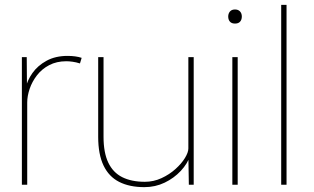

<svg xmlns="http://www.w3.org/2000/svg" viewBox="-20 -760 1291 790"><path d="M70 0V-525H90L91 -398L85 -396Q92 -429 113.5 -459.5Q135 -490 171.5 -510Q208 -530 258 -530Q275 -530 289.5 -528Q304 -526 316 -522L309 -499Q293 -504 278.5 -506Q264 -508 253 -508Q213 -508 182.5 -492Q152 -476 132 -450Q112 -424 102 -394.5Q92 -365 92 -338V0Z M574 10Q513 10 470.5 -11.5Q428 -33 406 -79Q384 -125 384 -197V-525H406V-197Q406 -132 425.5 -91Q445 -50 483 -31Q521 -12 576 -12Q612 -12 644.5 -27Q677 -42 702 -64.5Q727 -87 741 -110Q755 -133 755 -149V-525H777V0H757L755 -121L764 -123Q752 -87 724 -57Q696 -27 657.5 -8.5Q619 10 574 10Z M936 0V-525H958V0ZM947 -663Q933 -663 926 -671Q919 -679 919 -692Q919 -704 926 -712.5Q933 -721 947 -721Q960 -721 967.5 -713Q975 -705 975 -692Q975 -679 968 -671Q961 -663 947 -663Z M1137 0V-740H1159V0Z"/></svg>

Font: Lexend Deca Thin
Style: Regular
Weight: 250
Designer: Bonnie Shaver-Troup, Thomas Jockin
Foundry: Lexend
Version: Version 1.007